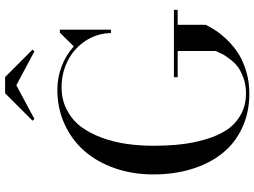

<svg xmlns="http://www.w3.org/2000/svg" viewBox="-145 -865 1020 770"><g transform="rotate(-90 365.0 -480.0)"><path d="M408 -924.5 273 -852 266 -859.5 376 -969.5H441L551 -859.5L544 -852ZM440.5 -292.5H710.5V-277.5H650.5V-165Q640 -143.5 626 -122.5Q612 -101.5 587.5 -76.5Q563 -51.5 534 -33.2Q505 -15 463.5 -2.5Q422 10 375.5 10Q299 10 237.2 -18.8Q175.5 -47.5 134.8 -98.8Q94 -150 72.2 -220.8Q50.5 -291.5 50.5 -375Q50.5 -458 75.2 -529.2Q100 -600.5 144.2 -651.2Q188.5 -702 252 -731Q315.5 -760 390.5 -760Q439.5 -760 484.8 -742.5Q530 -725 564 -694L619 -750H631V-545H617.5Q616 -603 584.8 -649Q553.5 -695 505 -719Q456.5 -743 400.5 -743Q350 -743 309.5 -722Q269 -701 242.5 -666Q216 -631 198.2 -583Q180.5 -535 173 -483.2Q165.5 -431.5 165.5 -375Q165.5 -316.5 171 -266Q176.5 -215.5 191 -166Q205.5 -116.5 228.5 -81.5Q251.5 -46.5 289 -25Q326.5 -3.5 375.5 -3.5Q408.5 -3.5 436.8 -13.5Q465 -23.5 481.5 -36Q498 -48.5 512.8 -67.8Q527.5 -87 532.5 -96.8Q537.5 -106.5 543.5 -120.5Q545 -124 545.5 -125V-277.5H440.5Z"/></g></svg>

Font: Bodoni* 16pt
Style: Regular
Weight: 400
Version: Version 2.3